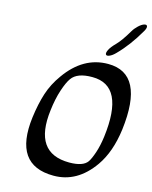

<svg xmlns="http://www.w3.org/2000/svg" viewBox="-88 -826 737 930"><g transform="rotate(10 280.0 -360.5)"><path d="M550.5 -728Q496.8 -651 436.3 -600Q420.1 -586 405.7 -581.5Q391.3 -577 387.9 -584.5Q384.6 -592 394 -607.5Q403.3 -623 428.2 -644Q453 -665 489.4 -716Q499.8 -731 516.4 -744Q533 -757 545.8 -759.5Q558.5 -762 560.2 -753Q561.9 -744 550.5 -728ZM407.3 -541Q589.9 -525 529 -240Q504 -126 446 -57Q356.7 49 238.7 38Q38.3 20 90.4 -222Q105.5 -291 127.5 -343Q149.5 -395 188.5 -440Q283.3 -552 407.3 -541ZM342.7 -465Q267.3 -472 237.1 -436Q220.5 -417 201.7 -373.5Q182.9 -330 170.8 -272Q123.7 -54 303.3 -38Q371.8 -32 396.3 -61Q408.6 -76 423.7 -110.5Q438.7 -145 448.6 -190Q505.4 -451 342.7 -465Z"/></g></svg>

Font: Kavivanar
Style: Regular
Weight: 400
Designer: Tharique Azeez
Foundry: Tharique Azeez
Version: Version 1.88